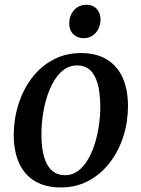

<svg xmlns="http://www.w3.org/2000/svg" viewBox="-20 -794 608 825"><path d="M327.5 -566Q392.5 -566 437.5 -539.5Q482.5 -513 506 -462.2Q529.5 -411.5 530 -339Q530 -270.5 510 -207.8Q490 -145 452 -95.5Q414 -46 360.8 -17.2Q307.5 11.5 241 11.5Q177 11.5 132 -14.5Q87 -40.5 63.2 -90.8Q39.5 -141 39 -212.5Q39 -281.5 59 -345.2Q79 -409 116.8 -458.8Q154.5 -508.5 208 -537.2Q261.5 -566 327.5 -566ZM311.5 -513Q279.5 -513 254.8 -494.8Q230 -476.5 211.8 -445.8Q193.5 -415 181.5 -376.5Q169.5 -338 163.8 -297Q158 -256 158 -217.5Q158 -156 170.2 -117Q182.5 -78 205 -59.5Q227.5 -41 259.5 -41Q290.5 -41 315 -59.2Q339.5 -77.5 357.5 -108Q375.5 -138.5 387.5 -177Q399.5 -215.5 405.2 -256.5Q411 -297.5 411 -336Q410.5 -397.5 399 -436.2Q387.5 -475 365.8 -494Q344 -513 311.5 -513ZM338 -630Q311.5 -630 294 -648.2Q276.5 -666.5 277.5 -695Q278.5 -729 299 -751.2Q319.5 -773.5 351.5 -773.5Q379.5 -773.5 395.8 -755.5Q412 -737.5 412 -711.5Q411.5 -676 391.5 -653Q371.5 -630 338 -630Z"/></svg>

Font: Merriweather 24pt Medium
Style: Italic
Weight: 500
Italic angle: -7.8°
Version: Version 2.101